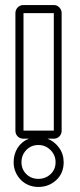

<svg xmlns="http://www.w3.org/2000/svg" viewBox="-20 -740 318 760"><path d="M41 -688Q41 -701 50 -710.5Q59 -720 73 -720H193Q206 -720 215 -710.5Q224 -701 224 -688V-223Q224 -209 215 -200Q206 -191 193 -191H168Q196 -180 214 -155Q232 -130 232 -98Q232 -54 202.5 -27Q173 0 132 0Q111 0 93 -7.5Q75 -15 62 -28.5Q49 -42 41.5 -59.5Q34 -77 34 -98Q34 -130 50 -155Q66 -180 94 -191H73Q59 -191 50 -200Q41 -209 41 -223ZM73 -223H193V-688H73ZM65 -98Q65 -70 84 -51Q103 -32 132 -32Q160 -32 180 -50.5Q200 -69 200 -98Q200 -126 180 -146Q160 -166 132 -166Q103 -166 84 -146Q65 -126 65 -98Z"/></svg>

Font: Lichte PostBus
Style: Regular
Weight: 400
Designer: Peter Wiegel
Version: Version 1.001